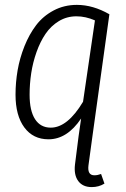

<svg xmlns="http://www.w3.org/2000/svg" viewBox="-20 -554 511 779"><path d="M362.8 157.2Q376 157.2 390.1 151.9L403.8 190.9Q380.9 205.1 352.1 205.1Q315.9 205.1 297.6 180.7Q279.3 156.2 284.2 113.8L298.8 -1L309.1 -73.2Q252.4 11.2 176.8 11.2Q114.3 11.2 78.6 -37.1Q43 -85.4 43 -169.9Q43 -219.7 51.5 -269Q60.1 -318.4 79.3 -366.7Q98.6 -415 126.7 -451.9Q154.8 -488.8 197.5 -511.5Q240.2 -534.2 292 -534.2Q357.4 -534.2 423.8 -496.1L355 -1L338.9 117.2Q334 157.2 362.8 157.2ZM186 -36.1Q253.9 -36.1 316.9 -141.1L365.2 -471.2Q327.6 -487.8 290 -487.8Q251 -487.8 218.8 -468.3Q186.5 -448.7 164.8 -416.7Q143.1 -384.8 128.2 -342.8Q113.3 -300.8 106.7 -257.3Q100.1 -213.9 100.1 -169.9Q100.1 -104.5 122.3 -70.3Q144.5 -36.1 186 -36.1Z"/></svg>

Font: Fira Sans Compressed Light
Style: Italic
Weight: 300
Width: 3
Italic angle: -8°
Designer: Carrois Corporate & Edenspiekermann AG
Foundry: Carrois Corporate GbR & Edenspiekermann AG
Version: Version 4.203;PS 004.203;hotconv 1.0.88;makeotf.lib2.5.64775